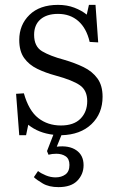

<svg xmlns="http://www.w3.org/2000/svg" viewBox="-20 -541 478 788"><path d="M220 227Q181 227 155.5 212Q130 197 119 186L136 161Q149 171 168.5 179Q188 187 208 187Q232 187 248.5 175Q265 163 265 136Q265 111 249.5 100.5Q234 90 211 90Q194 90 179 94L173 79L199 12Q138 5 96 -29L87 14H59L46 -156L78 -158Q98 -87 137 -56.5Q176 -26 230 -26Q283 -26 310.5 -54Q338 -82 338 -126Q338 -170 308 -191Q278 -212 208 -231Q167 -242 133 -258.5Q99 -275 79 -303Q59 -331 59 -377Q59 -439 101 -480Q143 -521 218 -521Q255 -521 285 -509.5Q315 -498 336 -481L345 -521H372L383 -367L348 -369Q335 -425 301.5 -454.5Q268 -484 218 -484Q172 -484 146 -461.5Q120 -439 120 -398Q120 -350 153 -330.5Q186 -311 242 -296Q287 -283 323 -265.5Q359 -248 380 -219Q401 -190 401 -144Q401 -75 355.5 -31.5Q310 12 232 14L213 61Q263 55 293 75.5Q323 96 323 137Q323 174 297.5 200.5Q272 227 220 227Z"/></svg>

Font: Literata 36pt Light
Style: Regular
Weight: 300
Designer: Latin by Veronika Burian and Jose Scaglione. Greek by Irene Vlachou. Cyrillic by Vera Evstafieva.
Foundry: TypeTogether
Version: Version 3.002